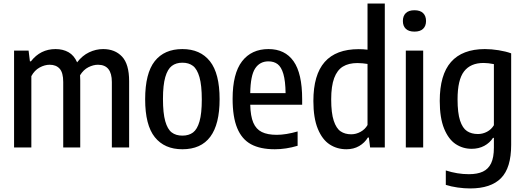

<svg xmlns="http://www.w3.org/2000/svg" viewBox="-20 -828 2949 1078"><path d="M705 -372V0H608V-367.5Q608 -464.5 530 -464.5Q504 -464.5 476.2 -450.5Q448.5 -436.5 429.5 -405.5Q430.5 -386.5 430.5 -376.5V0H335V-367.5Q335 -420 315 -442.2Q295 -464.5 259 -464.5Q231 -464.5 202.2 -448.8Q173.5 -433 156 -400.5V0H59V-544H140.5L148 -483.5H153.5Q207 -552.5 292 -552.5Q333.5 -552.5 364.8 -534.8Q396 -517 413 -478Q442 -516 480.2 -534.2Q518.5 -552.5 559 -552.5Q625.5 -552.5 665.2 -510.2Q705 -468 705 -372Z M795 -270.5Q795 -416.5 848.8 -484.5Q902.5 -552.5 1004 -552.5Q1104.5 -552.5 1158.8 -484Q1213 -415.5 1213 -271Q1213 10 1004 10Q903.5 10 849.2 -57.8Q795 -125.5 795 -270.5ZM1113 -269Q1113 -349 1100 -394.5Q1087 -440 1063.5 -458Q1040 -476 1004 -476Q968.5 -476 944.8 -458Q921 -440 908 -395.2Q895 -350.5 895 -272.5Q895 -192.5 907.8 -147.5Q920.5 -102.5 944 -84.5Q967.5 -66.5 1004 -66.5Q1040 -66.5 1063.8 -84.2Q1087.5 -102 1100.2 -146.5Q1113 -191 1113 -269Z M1676.5 -240H1385Q1386.5 -176 1402.2 -139.2Q1418 -102.5 1450 -86.8Q1482 -71 1534 -71Q1585 -71 1651 -90V-9.5Q1585.5 10 1523 10Q1441 10 1389.2 -18.2Q1337.5 -46.5 1311.8 -108.8Q1286 -171 1286 -273Q1286 -415 1339 -483.8Q1392 -552.5 1487.5 -552.5Q1580 -552.5 1628.2 -484.2Q1676.5 -416 1676.5 -271ZM1385 -305H1583.5Q1582.5 -373.5 1571 -412.8Q1559.5 -452 1538.8 -467.8Q1518 -483.5 1487 -483.5Q1439 -483.5 1412.8 -444Q1386.5 -404.5 1385 -305Z M1739.5 -261Q1739.5 -408 1803 -480Q1866.5 -552 1994 -552Q2020 -552 2043.5 -549V-808H2140.5V0H2058L2051 -56H2045.5Q2027.5 -26 1996.5 -8Q1965.5 10 1925 10Q1872.5 10 1831 -17Q1789.5 -44 1764.5 -104.5Q1739.5 -165 1739.5 -261ZM2043.5 -126V-469Q2032.5 -471 2016.2 -472.5Q2000 -474 1987 -474Q1937.5 -474 1905.2 -454.2Q1873 -434.5 1856.2 -389.5Q1839.5 -344.5 1839.5 -270Q1839.5 -193.5 1853.8 -150.2Q1868 -107 1892.5 -90.5Q1917 -74 1952 -74Q1979 -74 2004.2 -87.8Q2029.5 -101.5 2043.5 -126Z M2258.5 0V-544H2356V0ZM2242 -710Q2242 -738.5 2258.5 -754.5Q2275 -770.5 2307 -770.5Q2339 -770.5 2355.5 -754.5Q2372 -738.5 2372 -710Q2372 -682 2355.5 -666.2Q2339 -650.5 2307 -650.5Q2275 -650.5 2258.5 -666.2Q2242 -682 2242 -710Z M2483 210V129Q2548 150 2612.5 150Q2660.5 150 2691.2 135.5Q2722 121 2737.5 88.5Q2753 56 2753 1V-54H2748Q2730 -26 2699 -9.2Q2668 7.5 2628 7.5Q2578.5 7.5 2538.2 -19.2Q2498 -46 2473.5 -106Q2449 -166 2449 -261.5Q2449 -408 2512.2 -480Q2575.5 -552 2702 -552.5Q2739 -552.5 2779.5 -546Q2820 -539.5 2850 -528.5V-14.5Q2850 114.5 2793 172.2Q2736 230 2619.5 230Q2586.5 230 2549.5 224.8Q2512.5 219.5 2483 210ZM2753 -125V-468Q2720.5 -474.5 2695 -474.5Q2622 -474.5 2585.5 -427.2Q2549 -380 2549 -270.5Q2549 -194 2563 -151.2Q2577 -108.5 2602 -92Q2627 -75.5 2663.5 -75.5Q2690.5 -75.5 2714.8 -88.5Q2739 -101.5 2753 -125Z"/></svg>

Font: Encode Sans Condensed Medium
Style: Regular
Weight: 500
Width: 3
Designer: Multiple Designers
Foundry: Impallari Type
Version: Version 2.000